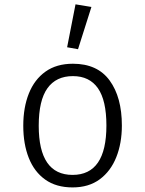

<svg xmlns="http://www.w3.org/2000/svg" viewBox="-20 -836 655 867"><path d="M309.2 -548.2Q420 -548.2 475.1 -472.6Q530.3 -396.9 530.3 -269.2Q530.3 -189.2 505.1 -126.2Q480 -63.1 430.5 -26.4Q381 10.3 307.7 10.3Q233.8 10.3 184.4 -24.9Q134.9 -60 110 -122.8Q85.1 -185.6 85.1 -268.2Q85.1 -350.8 110.3 -413.8Q135.4 -476.9 185.4 -512.6Q235.4 -548.2 309.2 -548.2ZM309.2 -492.3Q233.3 -492.3 194.1 -437.4Q154.9 -382.6 154.9 -268.2Q154.9 -46.2 307.7 -46.2Q460.5 -46.2 460.5 -269.2Q460.5 -382.6 422.3 -437.4Q384.1 -492.3 309.2 -492.3ZM321 -816.4 392.8 -804.6 332.3 -613.8 283.1 -622.6Z"/></svg>

Font: Fira Code Light
Style: Regular
Weight: 300
Monospace: yes
Designer: Carrois Corporate, Edenspiekermann AG, Nikita Prokopov
Foundry: Carrois Corporate, Edenspiekermann AG, Nikita Prokopov
Version: Version 6.000; ttfautohint (v1.8.2) -l 8 -r 50 -G 200 -x 14 